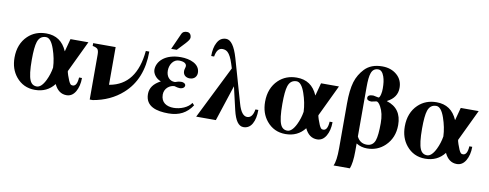

<svg xmlns="http://www.w3.org/2000/svg" viewBox="-71 -1055 4137 1624"><g transform="rotate(10 1998.0 -243.5)"><path d="M361 -198C355 -160 343 -122 326 -87C303 -40 278 -17 252 -17C225 -17 205 -30 193 -58C179 -90 172 -148 172 -233C172 -305 177 -357 187 -387C199 -424 223 -442 258 -442C286 -442 310 -413 330 -355C348 -303 359 -250 361 -198ZM618 -461H464L435 -352H434C399 -433 340 -473 255 -473C192 -473 140 -453 98 -413C50 -367 25 -304 25 -226C25 -160 43 -106 79 -62C120 -12 174 14 241 14C311 14 366 -12 407 -65C431 -14 466 12 512 12C545 12 570 -4 589 -36C607 -67 617 -106 617 -154H592C589 -103 575 -78 550 -78C542 -78 535 -80 530 -86C521 -96 510 -120 498 -156C492 -174 489 -186 489 -191Z M1109 -473C1091 -277 1007 -165 857 -138H852V-461H659V-437C680 -433 694 -427 701 -420C709 -412 713 -396 713 -372V14H739C839 -3 923 -42 991 -103C1090 -191 1139 -314 1139 -473Z M1574 -109C1547 -66 1481 -40 1423 -40C1363 -40 1314 -67 1314 -135C1314 -190 1361 -222 1400 -222C1417 -217 1433 -213 1444 -213C1475 -213 1488 -229 1488 -243C1488 -255 1476 -268 1449 -268C1419 -268 1406 -257 1395 -257C1350 -257 1321 -292 1321 -342C1321 -396 1354 -442 1400 -442C1446 -442 1465 -426 1465 -405C1465 -394 1457 -378 1457 -363C1457 -324 1486 -309 1514 -309C1555 -309 1575 -337 1575 -367C1575 -444 1488 -473 1411 -473C1274 -473 1208 -400 1208 -330C1208 -298 1234 -258 1278 -242V-241C1219 -210 1190 -170 1190 -118C1190 -10 1288 14 1388 14C1481 14 1545 -21 1591 -91ZM1317 -528H1365L1428 -595C1447 -616 1462 -635 1462 -648C1462 -674 1449 -692 1425 -692C1405 -692 1388 -687 1378 -664Z M2108 -147C2100 -97 2080 -72 2049 -72C2017 -72 1991 -105 1972 -172L1865 -546C1837 -643 1802 -692 1761 -692C1727 -692 1702 -676 1685 -643C1669 -614 1661 -575 1661 -527H1686C1694 -577 1714 -602 1745 -602C1764 -602 1779 -596 1791 -585C1808 -569 1824 -539 1839 -492L1851 -454L1625 0H1794L1895 -308L1941 -110C1961 -25 1991 18 2033 18C2065 18 2091 3 2108 -28C2125 -58 2133 -98 2133 -147Z M2513 -198C2507 -160 2495 -122 2478 -87C2455 -40 2430 -17 2404 -17C2377 -17 2357 -30 2345 -58C2331 -90 2324 -148 2324 -233C2324 -305 2329 -357 2339 -387C2351 -424 2375 -442 2410 -442C2438 -442 2462 -413 2482 -355C2500 -303 2511 -250 2513 -198ZM2770 -461H2616L2587 -352H2586C2551 -433 2492 -473 2407 -473C2344 -473 2292 -453 2250 -413C2202 -367 2177 -304 2177 -226C2177 -160 2195 -106 2231 -62C2272 -12 2326 14 2393 14C2463 14 2518 -12 2559 -65C2583 -14 2618 12 2664 12C2697 12 2722 -4 2741 -36C2759 -67 2769 -106 2769 -154H2744C2741 -103 2727 -78 2702 -78C2694 -78 2687 -80 2682 -86C2673 -96 2662 -120 2650 -156C2644 -174 2641 -186 2641 -191Z M3001 -495C3001 -552 3005 -593 3014 -617C3024 -647 3044 -661 3073 -661C3095 -661 3112 -644 3124 -610C3134 -582 3138 -548 3138 -509C3138 -492 3137 -475 3133 -459C3128 -438 3122 -427 3115 -427L3070 -436C3038 -436 3022 -427 3022 -409C3022 -392 3035 -383 3062 -383L3105 -392C3116 -392 3129 -379 3142 -355C3162 -319 3172 -274 3172 -217C3172 -146 3167 -97 3157 -68C3145 -34 3121 -17 3086 -17C3048 -17 3019 -35 3001 -72ZM3192 -411C3249 -440 3277 -482 3277 -538C3277 -583 3261 -620 3229 -648C3196 -677 3154 -692 3103 -692C3038 -692 2988 -673 2952 -635C2921 -602 2897 -563 2883 -517C2869 -470 2862 -408 2862 -332V54C2862 126 2855 176 2841 205H2981C2994 172 3001 122 3001 54V-12C3030 6 3061 14 3094 14C3154 14 3205 -6 3247 -46C3296 -93 3320 -153 3320 -226C3320 -322 3277 -383 3191 -409Z M3713 -198C3707 -160 3695 -122 3678 -87C3655 -40 3630 -17 3604 -17C3577 -17 3557 -30 3545 -58C3531 -90 3524 -148 3524 -233C3524 -305 3529 -357 3539 -387C3551 -424 3575 -442 3610 -442C3638 -442 3662 -413 3682 -355C3700 -303 3711 -250 3713 -198ZM3970 -461H3816L3787 -352H3786C3751 -433 3692 -473 3607 -473C3544 -473 3492 -453 3450 -413C3402 -367 3377 -304 3377 -226C3377 -160 3395 -106 3431 -62C3472 -12 3526 14 3593 14C3663 14 3718 -12 3759 -65C3783 -14 3818 12 3864 12C3897 12 3922 -4 3941 -36C3959 -67 3969 -106 3969 -154H3944C3941 -103 3927 -78 3902 -78C3894 -78 3887 -80 3882 -86C3873 -96 3862 -120 3850 -156C3844 -174 3841 -186 3841 -191Z"/></g></svg>

Font: XITS Math
Style: Bold
Weight: 700
Designer: MicroPress Inc., with final additions and corrections provided by Coen Hoffman, Elsevier (retired)
Version: Version 1.302